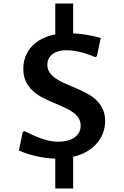

<svg xmlns="http://www.w3.org/2000/svg" viewBox="-20 -906 708 1097"><path d="M313.5 -96.2Q339.4 -96.2 362.5 -101.8Q385.7 -107.4 403.1 -118.9Q420.4 -130.4 430.7 -147.5Q440.9 -164.6 440.9 -187.5Q440.9 -215.3 426.8 -234.9Q412.6 -254.4 389.6 -269.5Q366.7 -284.7 337.2 -297.1Q307.6 -309.6 277.1 -322.8Q246.6 -335.9 217 -351.8Q187.5 -367.7 164.6 -389.6Q141.6 -411.6 127.4 -441.4Q113.3 -471.2 113.3 -512.7Q113.3 -552.2 126.5 -585.2Q139.6 -618.2 163.6 -643.1Q187.5 -668 221.2 -684.8Q254.9 -701.7 295.9 -709.5V-885.7H397.9V-715.3Q413.1 -714.8 431.6 -712.9Q450.2 -710.9 470.7 -707.8Q491.2 -704.6 512.9 -699.7Q534.7 -694.8 555.7 -689L533.2 -584L523.9 -579.6Q499.5 -590.3 475.8 -597.9Q452.1 -605.5 430.7 -610.4Q409.2 -615.2 390.6 -617.2Q372.1 -619.1 358.9 -619.1Q335.4 -619.1 315.7 -613.8Q295.9 -608.4 281.5 -597.9Q267.1 -587.4 258.8 -572Q250.5 -556.6 250.5 -536.6Q250.5 -509.3 264.6 -490Q278.8 -470.7 302 -455.3Q325.2 -439.9 355 -427.5Q384.8 -415 415.5 -401.6Q446.3 -388.2 476.1 -372.6Q505.9 -356.9 529.1 -335.2Q552.2 -313.5 566.4 -284.2Q580.6 -254.9 580.6 -214.8Q580.6 -177.2 567.9 -144.5Q555.2 -111.8 531.7 -85.2Q508.3 -58.6 474.4 -39.3Q440.4 -20 397.9 -9.8V170.9H295.9V0Q273.4 0 247.3 -3.2Q221.2 -6.3 194.1 -12.2Q167 -18.1 139.9 -26.6Q112.8 -35.2 87.9 -46.4L109.9 -151.9L120.1 -156.7Q172.9 -129.9 220.5 -113Q268.1 -96.2 313.5 -96.2Z"/></svg>

Font: Proza Libre
Style: SemiBold
Weight: 600
Designer: Jasper de Waard
Foundry: Jasper de Waard
Version: Version 1.000; ttfautohint (v1.4.1.8-43bc) -l 8 -r 50 -G 200